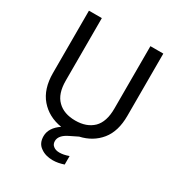

<svg xmlns="http://www.w3.org/2000/svg" viewBox="-208 -833 1091 1174"><g transform="rotate(30 337.5 -245.5)"><path d="M509 -697C509 -697 509 -256 509 -256C509 -256 509 -256 509 -256C509 -194 494 -148 464 -118C433 -88 391 -73 338 -73C338 -73 338 -73 338 -73C284 -73 242 -88 212 -118C181 -148 166 -194 166 -256C166 -256 166 -697 166 -697C166 -697 75 -697 75 -697C75 -697 75 -257 75 -257C75 -257 75 -257 75 -257C75 -182 94 -122 132 -78C170 -34 220 -7 283 3C283 3 283 3 283 3C240 32 218 67 218 106C218 106 218 106 218 106C218 140 230 165 254 181C277 198 306 206 340 206C340 206 340 206 340 206C365 206 390 201 417 192C417 192 417 132 417 132C417 132 417 132 417 132C392 141 371 145 352 145C352 145 352 145 352 145C334 145 320 141 309 132C298 124 293 112 293 97C293 97 293 97 293 97C293 70 313 46 353 27C353 27 408 0 408 0C408 0 408 0 408 0C466 -13 513 -41 548 -84C583 -127 600 -185 600 -257C600 -257 600 -697 600 -697C600 -697 509 -697 509 -697Z"/></g></svg>

Font: Girnar Poppins
Style: Regular
Weight: 500
Designer: Ninad Kale (Devanagari), Jonny Pinhorn (Latin)
Foundry: Indian Type Foundry
Version: ""